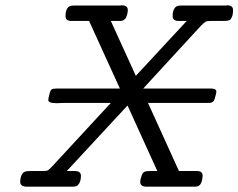

<svg xmlns="http://www.w3.org/2000/svg" viewBox="-20 -704 899 724"><path d="M56.2 -18.1Q56.2 -41 67.9 -53.2Q73.7 -59.1 95.2 -59.1H138.2Q155.3 -59.1 160.2 -61.5Q165 -64 178.2 -78.1L397.9 -315.9H219.2Q214.4 -315.9 206.3 -315.4Q198.2 -314.9 193.8 -314.9Q161.6 -314.9 162.1 -327.1Q162.1 -333 167 -351.1Q169.9 -363.3 174.6 -366.7Q179.2 -370.1 191.9 -370.1H432.1L315.9 -625H249Q227.1 -625 227.1 -643.1Q227.1 -673.8 244.1 -681.2Q249 -683.1 258.8 -683.1H434.1Q435.1 -683.1 436 -683.6Q437 -684.1 438 -684.1Q461.9 -684.1 461.9 -666Q461.9 -657.2 459 -647.9Q456.1 -636.7 450.9 -631.8Q445.8 -627 441.4 -626Q437 -625 428.2 -625H397.9L492.2 -418L684.1 -625H653.8Q630.9 -625 630.9 -643.1Q630.9 -668 643.1 -678.2Q648.9 -683.1 663.1 -683.1H833Q834 -683.1 835.9 -684.1Q858.9 -684.1 858.9 -666Q858.9 -641.1 848.1 -629.9Q843.3 -625 820.8 -625H777.8Q760.7 -625 755.9 -622.6Q751 -620.1 736.8 -606L520 -370.1H776.9Q795.9 -370.1 795.9 -357.9Q795.9 -353 789.1 -330.1Q787.1 -323.2 782.5 -320.1Q777.8 -316.9 774.9 -316.4Q772 -315.9 762.2 -315.9H538.1L654.8 -59.1H723.1Q744.1 -59.1 744.1 -41Q742.2 -8.8 727.1 -2Q722.2 0 711.9 0H533.2Q509.3 0 508.8 -17.1Q508.8 -25.9 512.2 -35.2Q516.1 -51.3 522.9 -55.2Q529.8 -59.1 543 -59.1H573.2L460.9 -306.2L231.9 -59.1H262.2Q285.2 -59.1 285.2 -41Q285.2 -17.1 272.9 -4.9Q267.1 0 252 0H82Q56.2 0 56.2 -18.1Z"/></svg>

Font: CMU Concrete
Style: Italic
Weight: 500
Italic angle: -14.04°
Version: Version 0.7.0